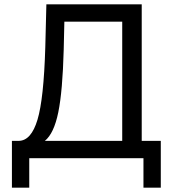

<svg xmlns="http://www.w3.org/2000/svg" viewBox="-20 -730 797 886"><path d="M35 136V-80H67Q124 -81 153 -177.5Q182 -274 189 -512L194 -710H634V-80H722V136H642V0H115V136ZM187 -80H544V-630H277L274 -501Q269 -310 249 -212Q229 -114 187 -80Z"/></svg>

Font: Raleway-v4020 Medium
Style: Regular
Weight: 500
Designer: Matt McInerney, Pablo Impallari, Rodrigo Fuenzalida
Foundry: Matt McInerney, Pablo Impallari, Rodrigo Fuenzalida
Version: Version 4.020;PS 004.020;hotconv 1.0.88;makeotf.lib2.5.64775